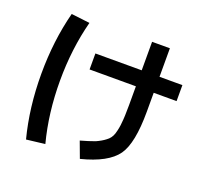

<svg xmlns="http://www.w3.org/2000/svg" viewBox="-118 -774 1048 970"><g transform="rotate(20 406.0 -289.0)"><path d="M542 -476.6V-629.9H637.7V-476.6H760.7V-390.6H637.7V-289.1Q637.7 -119.1 590.8 -52.7Q542 15.6 401.4 50.8L369.1 -36.1Q412.1 -47.9 446.3 -60.5Q476.6 -74.2 495.1 -88.9Q517.6 -104.5 526.4 -131.8Q536.1 -164.1 538.1 -193.4Q542 -225.6 542 -289.1V-390.6H293V-476.6ZM171.9 -286.1Q171.9 -113.3 211.9 40L112.3 51.8Q71.3 -106.4 71.3 -286.1Q71.3 -464.8 112.3 -623L211.9 -611.3Q171.9 -458 171.9 -286.1Z"/></g></svg>

Font: RobotoJAA
Style: Medium
Weight: 500
Version: Version 2.05; 2016-11-05